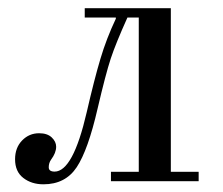

<svg xmlns="http://www.w3.org/2000/svg" viewBox="-20 -452 557 479"><path d="M17.6 -54.7Q17.6 -83.5 35.2 -101.6Q52.7 -119.6 77.6 -119.6Q98.1 -119.6 109.1 -109.1Q120.1 -98.6 120.1 -85.9Q120.1 -70.8 107.4 -53.7Q101.6 -45.4 101.6 -34.7Q101.6 -23.9 116.2 -23.9Q162.1 -23.9 196.3 -171.9Q215.3 -254.4 230.5 -305.2Q245.6 -356 269 -405.3V-408.2H191.4V-431.6H406.2V-23.4H475.6V0H256.8V-23.4H326.2V-408.2H297.9Q269 -344.2 256.3 -305.9Q243.7 -267.6 223.6 -181.6Q199.7 -77.6 171.4 -34.9Q143.1 7.8 88.4 7.8Q58.6 7.8 38.1 -8.1Q17.6 -23.9 17.6 -54.7Z"/></svg>

Font: Theano Didot
Style: Regular
Weight: 400
Designer: Alexey Kryukov
Version: Version 2.0